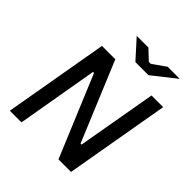

<svg xmlns="http://www.w3.org/2000/svg" viewBox="-239 -1055 1211 1211"><g transform="rotate(45 366.0 -450.0)"><path d="M48 0H152L246 -544H255L482 0H594L716 -700H612L519 -169H510L289 -700H170ZM391 -777H508L664 -900H556L468 -838H450L384 -900H280Z"/></g></svg>

Font: Fixel Display 20240404 Medium
Style: Italic
Weight: 500
Italic angle: -10°
Designer: AlfaBravo + MacPaw
Foundry: Kyrylo Tkachov, Marchela Mozhyna, Serhii Makarenko, Maria Weinstein, Zakhar Kryvoshyya
Version: Version 1.211;Glyphs 3.2 (3225)